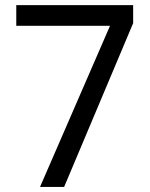

<svg xmlns="http://www.w3.org/2000/svg" viewBox="-20 -734 591 754"><path d="M137.2 0 412.1 -632.8H43.9V-713.9H502.9V-643.1L231.9 0Z"/></svg>

Font: WenQuanYi Micro Hei
Style: Regular
Weight: 400
Foundry: Ascender Corporation
Version: Version 0.2.0-beta